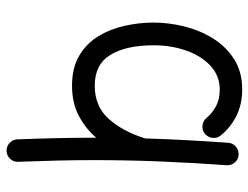

<svg xmlns="http://www.w3.org/2000/svg" viewBox="-112 -454 810 627"><g transform="rotate(90 293.5 -140.0)"><path d="M416 -403.3Q404.3 -394 389.2 -395.8Q374 -397.5 364.3 -409.2Q349.1 -427.7 326.4 -439.9Q303.7 -452.1 272 -452.1Q227.1 -452.1 194.6 -422.1Q162.1 -392.1 144.8 -343Q127.4 -293.9 127.4 -236.3Q127.4 -146.5 158.7 -95.2Q189.9 -43.9 259.3 -43.9Q327.1 -43.9 367.9 -89.8Q408.7 -135.7 431.2 -207.5L431.6 -209Q433.6 -276.9 437.3 -344.5Q440.9 -412.1 445.8 -480Q446.8 -495.1 458.5 -504.9Q470.2 -514.6 485.4 -513.7Q500.5 -512.7 510.3 -501.2Q520 -489.7 519 -474.6Q511.2 -366.2 506.8 -258.5Q502.4 -150.9 502.4 -42.5Q502.4 19.5 503.9 81.3Q505.4 143.1 507.8 205.6Q508.8 220.7 498.5 231.9Q488.3 243.2 473.1 244.1Q458 244.6 446.8 234.6Q435.5 224.6 434.6 209.5Q432.1 146.5 430.7 83.3Q429.2 20 429.2 -42.5Q429.2 -45.9 429.2 -48.8Q399.4 -13.7 357.4 8.3Q315.4 30.3 259.3 30.3Q201.7 30.3 161.9 7.1Q122.1 -16.1 98.4 -54.7Q74.7 -93.3 64 -140.6Q53.2 -188 53.2 -236.3Q53.2 -284.2 65.4 -334.7Q77.6 -385.3 104 -428.5Q130.4 -471.7 171.9 -498.5Q213.4 -525.4 272 -525.4Q320.8 -525.4 359.1 -505.9Q397.5 -486.3 421.9 -455.1Q431.6 -443.4 429.7 -428.2Q427.7 -413.1 416 -403.3Z"/></g></svg>

Font: Mikhak Regular
Style: Regular
Weight: 400
Designer: Amin Abedi
Version: Version 3.3